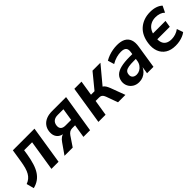

<svg xmlns="http://www.w3.org/2000/svg" viewBox="182 -1418 2347 2347"><g transform="rotate(-45 1355.5 -245.0)"><path d="M21 14 -5 -83Q28 -95 51.5 -114.5Q75 -134 92 -163Q109 -192 121 -234.5Q133 -277 142 -336L167 -494H541L463 0H340L403 -397H265L255 -331Q242 -253 223 -193.5Q204 -134 176.5 -93Q149 -52 111 -25.5Q73 1 21 14Z M566 0 662 -137Q683 -169 708 -185.5Q733 -202 758 -202H775L774 -196Q731 -197 700 -214Q669 -231 653.5 -264Q638 -297 644 -346Q650 -392 676 -425.5Q702 -459 744.5 -476.5Q787 -494 844 -494H1087L1008 0H893L921 -172H871Q846 -172 827 -160Q808 -148 793 -126L708 0ZM836 -253H934L959 -412H860Q816 -412 790 -391.5Q764 -371 759 -332Q754 -294 773.5 -273.5Q793 -253 836 -253Z M1152 0 1230 -494H1354L1323 -299H1384L1544 -494H1681L1475 -247L1455 -280Q1482 -277 1498 -266Q1514 -255 1525.5 -236.5Q1537 -218 1549 -188L1619 0H1491L1437 -149Q1429 -170 1420 -182Q1411 -194 1398.5 -199.5Q1386 -205 1365 -205H1309L1276 0Z M1850 10Q1802 10 1767 -12Q1732 -34 1714.5 -70.5Q1697 -107 1702 -150Q1709 -200 1740.5 -231.5Q1772 -263 1832 -278Q1892 -293 1983 -293H2045L2035 -221H1986Q1930 -221 1895.5 -215Q1861 -209 1843.5 -194Q1826 -179 1823 -150Q1818 -117 1837.5 -97Q1857 -77 1893 -77Q1921 -77 1947 -91Q1973 -105 1992 -131.5Q2011 -158 2016 -194L2035 -320Q2043 -368 2023 -390Q2003 -412 1952 -412Q1915 -412 1873.5 -401Q1832 -390 1788 -364L1763 -447Q1795 -466 1830 -478.5Q1865 -491 1902.5 -497.5Q1940 -504 1977 -504Q2045 -504 2087 -481Q2129 -458 2145.5 -413Q2162 -368 2151 -301L2104 0H1993L2009 -103H2013Q1998 -67 1973 -41.5Q1948 -16 1917 -3Q1886 10 1850 10Z M2480 10Q2401 10 2349 -22.5Q2297 -55 2274.5 -114Q2252 -173 2263 -250Q2271 -309 2294 -356.5Q2317 -404 2354.5 -436.5Q2392 -469 2441 -486.5Q2490 -504 2549 -504Q2602 -504 2643.5 -490Q2685 -476 2712 -450L2672 -368Q2649 -391 2618 -401.5Q2587 -412 2549 -412Q2505 -412 2469.5 -394.5Q2434 -377 2412 -344.5Q2390 -312 2382 -266L2378 -293H2605L2591 -205H2365L2377 -231Q2371 -183 2383.5 -149Q2396 -115 2425.5 -98Q2455 -81 2500 -81Q2536 -81 2569.5 -92Q2603 -103 2633 -125L2661 -44Q2638 -26 2609.5 -14.5Q2581 -3 2548.5 3.5Q2516 10 2480 10Z"/></g></svg>

Font: Nunito Sans 10pt SemiCondensed
Style: Bold Italic
Weight: 700
Width: 4
Italic angle: -9°
Designer: Vernon Adams
Foundry: Vernon Adams
Version: Version 3.101;gftools[0.9.27]